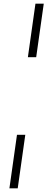

<svg xmlns="http://www.w3.org/2000/svg" viewBox="-20 -770 285 1040"><path d="M131 -460 172 -750H217L176 -460ZM31 250 72 -40H117L76 250Z"/></svg>

Font: Brygada 1918
Style: Italic
Weight: 400
Italic angle: -8°
Designer: Mateusz Machalski | Borys Kosmynka | Przemek Hoffer
Foundry: NIEPODLEGLA 2018
Version: Version 3.006